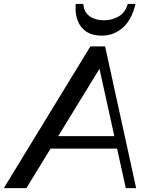

<svg xmlns="http://www.w3.org/2000/svg" viewBox="-73 -969 775 989"><path d="M-53.3 0 392.5 -730H468.4L628.3 0H574.9L431.2 -652.2L458.6 -646L62.9 0ZM161.8 -203.5 173.9 -267.9H548.6L536.4 -203.5ZM451 -785.4Q403.1 -785.4 371.6 -806.2Q340.1 -827.1 326.6 -863.9Q313.1 -900.7 317.1 -948.9H356.3Q357.6 -919.3 372.8 -900.4Q388 -881.6 412.4 -873Q436.8 -864.4 463.8 -864.4Q503.4 -864.4 537.7 -883.9Q572 -903.4 585.1 -948.9H625Q605.1 -865.6 558.6 -825.5Q512.2 -785.4 451 -785.4Z"/></svg>

Font: Savate ExtraLight
Style: Italic
Weight: 200
Italic angle: -11°
Designer: Max Esnée
Foundry: Plomb Type
Version: Version 2.000